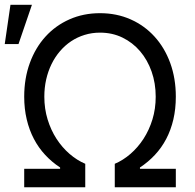

<svg xmlns="http://www.w3.org/2000/svg" viewBox="-40 -793 824 813"><path d="M62.5 -78.1H214.5V-83.8Q179.3 -106.9 151.3 -137.1Q123.2 -167.3 103.5 -204.9Q83.8 -242.5 73.2 -287.3Q62.5 -332 62.5 -383.5Q62.5 -461.3 86.3 -526.3Q110.1 -591.3 152.7 -638.1Q195.3 -685 254.3 -711.1Q313.2 -737.2 383.5 -737.2Q453.8 -737.2 512.8 -711.1Q571.7 -685 614.3 -638.1Q657 -591.3 680.8 -526.3Q704.5 -461.3 704.5 -383.5Q704.5 -332 694.1 -287.3Q683.6 -242.5 663.9 -204.9Q644.2 -167.3 615.9 -137.1Q587.7 -106.9 552.6 -83.8V-78.1H704.5V0H446V-99.4Q481.2 -114.3 512.6 -141.5Q544 -168.7 567.8 -205.4Q591.6 -242.2 605.5 -287.3Q619.3 -332.4 619.3 -383.5Q619.3 -440.7 601.9 -490.1Q584.5 -539.4 553.1 -576.2Q521.7 -612.9 478.5 -633.9Q435.4 -654.8 383.5 -654.8Q349.1 -654.8 318.2 -645.2Q287.3 -635.7 261.2 -618.3Q235.1 -600.9 214 -576.2Q192.8 -551.5 178.1 -521.3Q163.4 -491.1 155.5 -456.3Q147.7 -421.5 147.7 -383.5Q147.7 -332.4 161.6 -287.3Q175.4 -242.2 199.2 -205.4Q223 -168.7 254.4 -141.5Q285.9 -114.3 321 -99.4V0H62.5ZM4.3 -772.7H95.2L38.4 -606.5H-19.9Z"/></svg>

Font: Fast_Sans
Style: Regular
Weight: 400
Designer: Rasmus Andersson
Foundry: rsms
Version: Version 3.018;git-588b23468